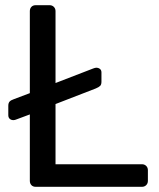

<svg xmlns="http://www.w3.org/2000/svg" viewBox="-20 -720 611 740"><path d="M118 0Q107 0 101 -6.5Q95 -13 95 -23V-279L44 -260Q37 -257 32 -257Q23 -257 17.5 -262Q12 -267 12 -276V-312Q12 -323 17 -328.5Q22 -334 34 -338L95 -361V-677Q95 -687 101 -693.5Q107 -700 118 -700H171Q181 -700 187.5 -693.5Q194 -687 194 -677V-400L339 -456Q347 -459 351 -459Q359 -459 365 -454.5Q371 -450 371 -441V-405Q371 -394 366 -389Q361 -384 349 -379L194 -319V-87H527Q537 -87 543.5 -80.5Q550 -74 550 -64V-23Q550 -13 543.5 -6.5Q537 0 527 0Z"/></svg>

Font: Rubik Light
Style: Regular
Weight: 400
Version: Version 2.101